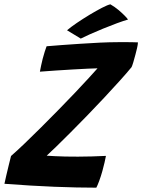

<svg xmlns="http://www.w3.org/2000/svg" viewBox="-34 -861 658 888"><path d="M411.5 7Q323 7 217 2.8Q111 -1.5 -13.5 -11Q-10.5 -25 -5 -49.2Q0.5 -73.5 6.8 -98.5Q13 -123.5 17 -139.5Q43.5 -162.5 79.5 -197Q115.5 -231.5 156 -271.8Q196.5 -312 237 -353.5Q277.5 -395 313.8 -433Q350 -471 376.8 -500.5Q403.5 -530 417 -545Q404.5 -545 374 -543.5Q343.5 -542 303.8 -539.8Q264 -537.5 223.5 -534.8Q183 -532 150.5 -529.5Q152.5 -540.5 156 -557.2Q159.5 -574 163.5 -589.5Q168 -606.5 172.8 -621.8Q177.5 -637 181.5 -647Q209.5 -649.5 250 -652.5Q290.5 -655.5 336.5 -658.5Q382.5 -661.5 428 -663.8Q473.5 -666 511 -666Q521.5 -666.5 540.2 -666.2Q559 -666 577.5 -665.8Q596 -665.5 604 -665Q603.5 -654.5 600 -639Q596.5 -623.5 592.5 -609Q587.5 -589.5 582.5 -573Q577.5 -556.5 574.5 -550.5Q552.5 -523.5 519.5 -487Q486.5 -450.5 448 -409.2Q409.5 -368 369.5 -326.8Q329.5 -285.5 292.5 -248.5Q255.5 -211.5 226.8 -183.5Q198 -155.5 182 -141Q196.5 -140 218.2 -138.8Q240 -137.5 267.8 -137Q295.5 -136.5 326.5 -136.5Q357 -136.5 390.5 -137.5Q424 -138.5 456 -140Q454 -128.5 449.5 -109.2Q445 -90 439.5 -70Q433 -46.5 424.8 -24.2Q416.5 -2 411.5 7ZM476.5 -841Q496.5 -829.5 513.8 -815Q531 -800.5 543 -788.2Q555 -776 558 -770.5Q538 -765 506.8 -753.5Q475.5 -742 442 -728.2Q408.5 -714.5 380.8 -702Q353 -689.5 339.5 -682.5L276 -721Q293 -735.5 321.2 -754.8Q349.5 -774 380.5 -792.8Q411.5 -811.5 437.8 -825Q464 -838.5 476.5 -841Z"/></svg>

Font: Grandstander Thin SemiBold
Style: Italic
Weight: 600
Italic angle: -15°
Version: Version 1.200